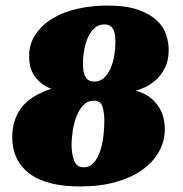

<svg xmlns="http://www.w3.org/2000/svg" viewBox="-20 -664 660 692"><path d="M269 8Q147 8 85.5 -39Q24 -86 24 -171Q24 -229 55.5 -273.5Q87 -318 165 -344Q133 -355 109 -384Q85 -413 85 -461Q85 -507 109 -541.5Q133 -576 172 -599Q211 -622 262 -633Q313 -644 367 -644Q434 -644 477 -629Q520 -614 545 -590.5Q570 -567 579 -538.5Q588 -510 588 -484Q588 -446 574.5 -419.5Q561 -393 542 -376Q523 -359 502.5 -349.5Q482 -340 469 -337Q515 -326 544.5 -289.5Q574 -253 574 -198Q574 -155 553 -117.5Q532 -80 493 -52Q454 -24 397.5 -8Q341 8 269 8ZM320 -370Q341 -370 355.5 -384Q370 -398 379 -419Q388 -440 392 -464.5Q396 -489 396 -511Q396 -522 395 -533.5Q394 -545 390 -554.5Q386 -564 378 -570Q370 -576 356 -576Q335 -576 320.5 -562.5Q306 -549 297 -529Q288 -509 283.5 -484Q279 -459 279 -437Q279 -425 280 -413.5Q281 -402 285.5 -392Q290 -382 298 -376Q306 -370 320 -370ZM282 -61Q303 -61 317.5 -77Q332 -93 340.5 -118Q349 -143 352.5 -172Q356 -201 356 -228Q356 -258 349.5 -279.5Q343 -301 317 -301Q296 -301 281 -285.5Q266 -270 256.5 -246.5Q247 -223 242.5 -194.5Q238 -166 238 -141Q238 -110 247 -85.5Q256 -61 282 -61Z"/></svg>

Font: Racing Sans One
Style: Regular
Weight: 400
Designer: Pablo Impallari, Rodrigo Fuenzalida
Foundry: Pablo Impallari, Rodrigo Fuenzalida
Version: Version 1.001; ttfautohint (v0.8) -G 200 -r 50